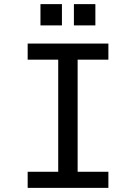

<svg xmlns="http://www.w3.org/2000/svg" viewBox="-20 -910 658 930"><path d="M114 0V-78H262V-621H114V-699H505V-621H356V-78H505V0ZM176 -890H280V-787H176ZM338 -890H442V-787H338Z"/></svg>

Font: Fragment Mono
Style: Regular
Weight: 400
Monospace: yes
Designer: Wei Huang based on Nimbus Sans by URW Studio, based on Helvetica by Max Miedinger.
Foundry: Wei Huang
Version: Version 1.021; ttfautohint (v1.8.4.7-5d5b)